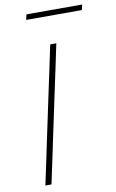

<svg xmlns="http://www.w3.org/2000/svg" viewBox="-97 -939 601 991"><g transform="rotate(-10 203.5 -443.5)"><path d="M58 0Q71 -61 83 -117Q94.5 -173 108.5 -238.5L158 -472Q172.5 -539.5 184.5 -596.2Q196.5 -653 209 -713H241Q228.5 -653 216.5 -596.2Q204.5 -539.5 190 -472L140.5 -238.5Q126.5 -173 115 -117Q103 -61 90 0ZM109 -859 115 -887H407L401 -859Z"/></g></svg>

Font: Heraclito Thin
Style: Italic
Weight: 100
Italic angle: -12°
Designer: Kostas Bartsokas (font) & Cristiano Sobral (main changes)
Foundry: Kostas Bartsokas (font) & Cristiano Sobral (main changes)
Version: Version 1.00;July 8, 2020;FontCreator 13.0.0.2655 64-bit